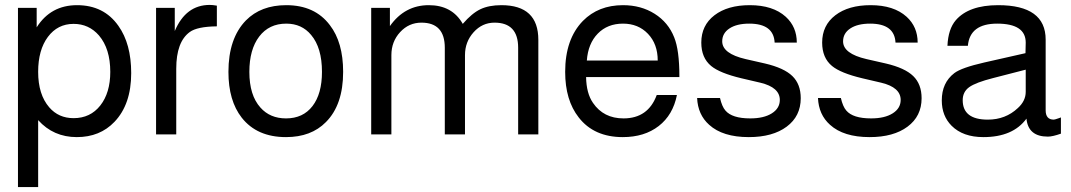

<svg xmlns="http://www.w3.org/2000/svg" viewBox="-20 -546 4351 780"><path d="M53 214V-514H129V-435Q186 -525 293 -525Q402 -525 461 -441Q513 -368 513 -249Q513 -122 445 -51Q386 11 292 11Q197 11 135 -58V214ZM279 -449Q214 -449 174.5 -396Q135 -343 135 -254Q135 -162 180 -110Q218 -66 279 -66Q347 -66 387.5 -117.5Q428 -169 428 -254Q428 -348 382 -402Q341 -449 279 -449Z M614 -514H690V-420Q735 -526 832 -526Q844 -526 861 -523V-439Q781 -438 751 -416Q696 -376 696 -267V0H614Z M1143 -525Q1259 -525 1320 -444Q1374 -374 1374 -254Q1374 -120 1304 -50Q1244 11 1142 11Q1024 11 962 -68Q908 -137 908 -254Q908 -390 979 -463Q1040 -525 1143 -525ZM1143 -450Q1073 -450 1033 -397.5Q993 -345 993 -254Q993 -159 1038 -109Q1077 -65 1142 -65Q1211 -65 1249.5 -115Q1288 -165 1288 -254Q1288 -352 1244 -404Q1206 -450 1143 -450Z M1488 -514H1564V-440Q1624 -525 1722 -525Q1817 -525 1860 -449Q1897 -492 1931.5 -508.5Q1966 -525 2017 -525Q2167 -525 2167 -384V0H2085V-352Q2085 -454 1989 -454Q1939 -454 1904 -415Q1869 -376 1869 -322V0H1787V-352Q1787 -454 1692 -454Q1641 -454 1605.5 -415.5Q1570 -377 1570 -322V0H1488Z M2740 -233H2361Q2362 -167 2389 -128Q2432 -65 2513 -65Q2613 -65 2648 -160H2730Q2714 -79 2656 -34Q2598 11 2510 11Q2393 11 2331 -69Q2276 -139 2276 -254Q2276 -387 2348 -461Q2411 -525 2511 -525Q2584 -525 2639.5 -490Q2695 -455 2719 -394Q2740 -342 2740 -236ZM2652 -300Q2652 -367 2612.5 -408.5Q2573 -450 2511 -450Q2448 -450 2408.5 -409.5Q2369 -369 2364 -300Z M3217 -373H3127Q3123 -450 3024 -450Q2973 -450 2943.5 -430.5Q2914 -411 2914 -378Q2914 -328 3009 -306L3088 -288Q3165 -270 3199 -237Q3233 -204 3233 -147Q3233 -74 3176 -31.5Q3119 11 3022 11Q2916 11 2861 -39Q2815 -80 2812 -148H2905Q2913 -113 2927 -97Q2954 -65 3028 -65Q3083 -65 3115.5 -85.5Q3148 -106 3148 -140Q3148 -191 3069 -210L2992 -228Q2904 -249 2869 -278Q2829 -311 2829 -373Q2829 -443 2882.5 -484Q2936 -525 3026 -525Q3120 -525 3172 -478Q3217 -437 3217 -373Z M3708 -373H3618Q3614 -450 3515 -450Q3464 -450 3434.5 -430.5Q3405 -411 3405 -378Q3405 -328 3500 -306L3579 -288Q3656 -270 3690 -237Q3724 -204 3724 -147Q3724 -74 3667 -31.5Q3610 11 3513 11Q3407 11 3352 -39Q3306 -80 3303 -148H3396Q3404 -113 3418 -97Q3445 -65 3519 -65Q3574 -65 3606.5 -85.5Q3639 -106 3639 -140Q3639 -191 3560 -210L3483 -228Q3395 -249 3360 -278Q3320 -311 3320 -373Q3320 -443 3373.5 -484Q3427 -525 3517 -525Q3611 -525 3663 -478Q3708 -437 3708 -373Z M4290 -69V-3Q4256 9 4237 9Q4157 9 4150 -64Q4095 11 3975 11Q3892 11 3846 -35Q3806 -75 3806 -138Q3806 -210 3857 -249Q3886 -271 3978 -292L4146 -330L4147 -373Q4147 -450 4031 -450Q3920 -450 3912 -360H3829Q3832 -428 3863 -464Q3916 -525 4035 -525Q4228 -525 4228 -385V-98Q4228 -60 4261 -60Q4265 -60 4282 -66Q4288 -68 4290 -69ZM4147 -263 4015 -229Q3944 -211 3917.5 -192Q3891 -173 3891 -139Q3891 -60 3993 -60Q4065 -60 4115 -107Q4147 -136 4147 -173Z"/></svg>

Font: Almarai
Style: Regular
Weight: 400
Designer: Boutros International 2019
Foundry: Created by Boutros International 2019
Version: Version 1.10